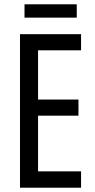

<svg xmlns="http://www.w3.org/2000/svg" viewBox="-20 -873 442 893"><path d="M357 0H73V-714H357V-639H157V-410H345V-335H157V-76H357ZM337 -853V-791H94V-853Z"/></svg>

Font: Noto Sans Kannada ExtraCondensed
Style: Regular
Weight: 400
Width: 2
Designer: Jelle Bosma - Monotype Design Team
Foundry: Monotype Imaging Inc.
Version: Version 2.005; ttfautohint (v1.8.4.7-5d5b)